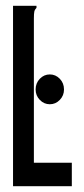

<svg xmlns="http://www.w3.org/2000/svg" viewBox="-20 -643 290 663"><path d="M25 -623H106V-616Q100 -610 98.5 -603Q97 -596 97 -579V-81H228V0H25ZM152 -283Q132 -283 117.5 -298Q103 -313 103 -334Q103 -356 117.5 -371Q132 -386 152 -386Q172 -386 186.5 -371Q201 -356 201 -334Q201 -313 186.5 -298Q172 -283 152 -283Z"/></svg>

Font: Inconsolata UltraCondensed Bold
Style: Regular
Weight: 700
Width: 1
Monospace: yes
Designer: Raph Levien, Cyreal, Brenton Simpson
Foundry: Raph Levien, Cyreal, Google
Version: Version 3.001; ttfautohint (v1.8.2.53-6de2)